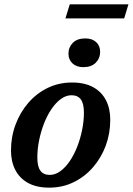

<svg xmlns="http://www.w3.org/2000/svg" viewBox="-20 -850 610 882"><path d="M311 -471Q369 -471 408 -449.5Q447 -428 466.8 -389.5Q486.5 -351 486.5 -300Q486.5 -237 465.8 -181Q445 -125 407.2 -81.5Q369.5 -38 318.2 -13Q267 12 206 12Q148 12 109 -9.5Q70 -31 50.2 -69.5Q30.5 -108 30.5 -159Q30.5 -221.5 51.5 -277.8Q72.5 -334 110 -377.5Q147.5 -421 198.8 -446Q250 -471 311 -471ZM208.5 -46.5Q233.5 -46.5 257 -63.5Q280.5 -80.5 300.2 -109.5Q320 -138.5 334.5 -175.5Q349 -212.5 357.2 -253Q365.5 -293.5 365.5 -332.5Q365.5 -374.5 351.2 -393.5Q337 -412.5 308.5 -412.5Q283.5 -412.5 260 -395.5Q236.5 -378.5 216.8 -349.5Q197 -320.5 182.5 -283.5Q168 -246.5 159.8 -206Q151.5 -165.5 151.5 -126.5Q151.5 -84.5 165.8 -65.5Q180 -46.5 208.5 -46.5ZM362.5 -541.5Q331.5 -541.5 313 -558.8Q294.5 -576 294.5 -603Q294.5 -633 314.5 -653.2Q334.5 -673.5 372 -673.5Q403.5 -673.5 421.8 -656.5Q440 -639.5 440 -612Q440 -582.5 420 -562Q400 -541.5 362.5 -541.5ZM280.5 -765.5 300.5 -830H570L550.5 -765.5Z"/></svg>

Font: Newsreader SemiBold
Style: Italic
Weight: 600
Italic angle: -17°
Designer: Hugues Gentile
Foundry: Production Type
Version: Version 1.003